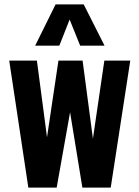

<svg xmlns="http://www.w3.org/2000/svg" viewBox="-20 -854 635 874"><path d="M109 0 22 -578H148L194 -229L246 -578H356L403 -223L455 -578H573L484 0H355L299 -343L238 0ZM140 -646 233 -834H361L456 -646H345L297 -765L250 -646Z"/></svg>

Font: Oswald SemiBold
Style: Regular
Weight: 600
Designer: Vernon Adams
Foundry: Vernon Adams
Version: Version 4.103;gftools[0.9.33.dev8+g029e19f]